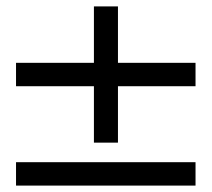

<svg xmlns="http://www.w3.org/2000/svg" viewBox="-20 -646 660 599"><path d="M348 -201V-377H590V-450H348V-626H273V-450H30V-377H273V-201ZM30 -67H590V-140H30Z"/></svg>

Font: Bounded Light
Style: Regular
Weight: 300
Designer: Vlad Churkin
Version: Version 3.0